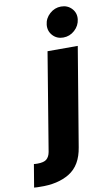

<svg xmlns="http://www.w3.org/2000/svg" viewBox="-213 -832 620 1086"><g transform="rotate(-10 96.5 -289.0)"><path d="M100.5 -545.5H274.1L179.7 20.6Q163.7 121.8 95.5 163.7Q27.3 205.6 -76.3 202.4Q-83.1 202.4 -90.6 202.2Q-98 202.1 -108.3 201L-86.3 69.6Q-80.3 70.3 -75.1 70.5Q-70 70.7 -65 70.7Q-29.1 70.7 -13.3 57.4Q2.5 44 7.5 17ZM202.1 -606.2Q165.5 -606.2 141.9 -631.7Q118.3 -657.3 121.8 -693.5Q125.4 -729.8 153.9 -755.5Q182.5 -781.2 219.1 -781.2Q256.4 -781.2 280.4 -755.5Q304.3 -729.8 300.1 -693.5Q295.8 -657.3 267.6 -631.7Q239.3 -606.2 202.1 -606.2Z"/></g></svg>

Font: Inter UI Extra Bold
Style: Italic
Weight: 800
Italic angle: 9.39999°
Designer: Rasmus Andersson
Foundry: rsms
Version: 3.2;8d6f07862